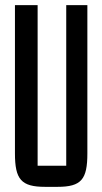

<svg xmlns="http://www.w3.org/2000/svg" viewBox="-20 -720 396 745"><path d="M203 5C296 5 319 -24 319 -125V-700H237V-77H126V-700H38V-125C38 -24 62 5 155 5Z"/></svg>

Font: Queering
Style: Regular
Weight: 400
Designer: Adam Naccarato
Foundry: adamnac
Version: Version 2.000;hotconv 1.0.109;makeotfexe 2.5.65596